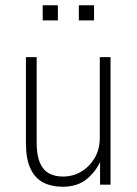

<svg xmlns="http://www.w3.org/2000/svg" viewBox="-20 -705 523 733"><path d="M219 8Q177 8 145.5 -8Q114 -24 96.5 -61Q79 -98 79 -158V-487H120V-161Q120 -113 132 -84.5Q144 -56 166.5 -43.5Q189 -31 220 -31Q259 -31 290.5 -50Q322 -69 341.5 -102Q361 -135 361 -180V-487H402V0H362V-95H366Q348 -52 312 -22Q276 8 219 8ZM281 -627V-685H339V-627ZM143 -627V-685H201V-627Z"/></svg>

Font: Nunito Sans 10pt Condensed ExtraLight
Style: Regular
Weight: 250
Width: 3
Designer: Vernon Adams
Foundry: Vernon Adams
Version: Version 3.101;gftools[0.9.27]